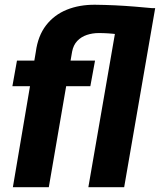

<svg xmlns="http://www.w3.org/2000/svg" viewBox="-20 -781 667 801"><path d="M183.6 0H33.7L129.4 -564.5Q138.2 -631.3 172.1 -675.3Q206.1 -719.2 258.8 -740.5Q311.5 -761.7 376.5 -761.2Q418 -760.7 459.7 -758.8Q501.5 -756.8 542.7 -753.4Q584 -750 625.5 -746.1L552.2 -626Q512.7 -632.3 472.4 -637.7Q432.1 -643.1 392.1 -643.1Q365.7 -643.1 342.3 -635.3Q318.8 -627.4 302.5 -610.4Q286.1 -593.3 280.8 -565.4ZM348.6 0 478 -747.1H627.4L498 0ZM376.5 -528.3 356.9 -421.4H31.7L50.8 -528.3Z"/></svg>

Font: Roboto ExtraBold
Style: Italic
Weight: 800
Designer: Christian Robertson
Foundry: Google
Version: Version 3.009; 2024